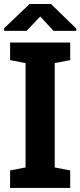

<svg xmlns="http://www.w3.org/2000/svg" viewBox="-22 -919 393 939"><path d="M27.3 0V-85.4L103 -100.1V-610.4L27.3 -625V-710.9H321.3V-625L245.6 -610.4V-100.1L321.3 -85.4V0ZM-2 -768.1V-780.8L122.6 -899.4H227.5L351.1 -779.3V-768.1H239.7L174.8 -838.4L107.9 -768.1Z"/></svg>

Font: Robotiche
Style: Bold
Weight: 700
Designer: Google
Version: Version 2.001